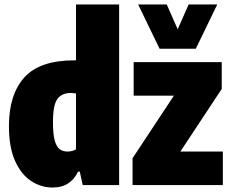

<svg xmlns="http://www.w3.org/2000/svg" viewBox="-20 -828 1030 859"><path d="M215 11Q164 11 119.5 -18Q75 -47 47.5 -107.8Q20 -168.5 20 -264Q20 -405 88.8 -481.5Q157.5 -558 312 -558H320V-808H513V0H350L337 -60H329Q314 -27 285.5 -8Q257 11 215 11ZM282 -150Q303.5 -150 320 -160V-410Q314 -411 307 -411.5Q300 -412 296 -412Q257 -412 237 -385.5Q217 -359 217 -281Q217 -227 225 -198.8Q233 -170.5 247.5 -160.2Q262 -150 282 -150ZM573 0V-120L758 -400H578V-550H972V-430L787 -150H977V0ZM694 -610 598 -808H726L775 -697L824 -808H952L856 -610Z"/></svg>

Font: Encode Sans Condensed Black
Style: Regular
Weight: 900
Width: 3
Designer: Multiple Designers
Foundry: Impallari Type
Version: Version 3.000; ttfautohint (v1.8.3) -l 8 -r 50 -G 200 -x 14 